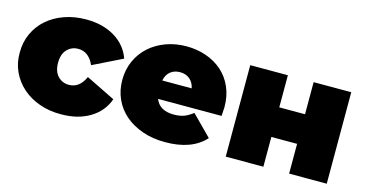

<svg xmlns="http://www.w3.org/2000/svg" viewBox="-64 -828 2107 1109"><g transform="rotate(15 989.5 -273.5)"><path d="M17 -274Q17 -336 41 -388Q65 -440 108 -477.5Q151 -515 210.5 -536Q270 -557 340 -557Q440 -557 511 -514Q582 -471 609 -395L434 -309Q402 -381 339 -381Q299 -381 272.5 -353Q246 -325 246 -274Q246 -222 272.5 -194Q299 -166 339 -166Q402 -166 434 -238L609 -152Q582 -76 511 -33Q440 10 340 10Q271 11 211 -10Q151 -31 107.5 -69.5Q64 -108 40 -160Q16 -212 17 -274Z M1238 -221H858Q883 -157 968 -157Q1004 -157 1028.5 -166Q1053 -175 1082 -197L1200 -78Q1121 10 961 10Q886 10 825 -11.5Q764 -33 720.5 -70.5Q677 -108 653.5 -160Q630 -212 630 -274Q630 -336 653.5 -388Q677 -440 718.5 -477.5Q760 -515 817 -536Q874 -557 940 -557Q1002 -557 1057 -538Q1112 -519 1153 -483Q1194 -447 1217.5 -394Q1241 -341 1241 -274Q1241 -269 1238 -221ZM854 -330H1030Q1023 -364 1000 -383.5Q977 -403 942 -403Q907 -403 884 -384Q861 -365 854 -330Z M1322 -547H1547V-355H1701V-547H1926V0H1701V-178H1547V0H1322Z"/></g></svg>

Font: CMG Sans Black
Style: Regular
Weight: 900
Designer: Julieta Ulanovsky
Foundry: Julieta Ulanovsky
Version: Version 7.200